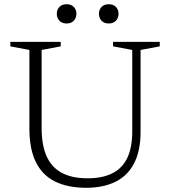

<svg xmlns="http://www.w3.org/2000/svg" viewBox="-20 -881 808 911"><path d="M607.5 -258V-644L516.5 -661V-682.5H738V-661L647 -644V-256.5Q647 -165 616.2 -106Q585.5 -47 527.8 -18.5Q470 10 389.5 10Q301.5 10 241.2 -19.8Q181 -49.5 150.2 -111.8Q119.5 -174 119.5 -270.5V-644L29 -661V-682.5H268V-661L177.5 -644V-274Q177.5 -193 201 -140Q224.5 -87 273 -61Q321.5 -35 395.5 -35Q464 -35 511.2 -57.8Q558.5 -80.5 583 -129.8Q607.5 -179 607.5 -258ZM296 -769.5Q274.5 -769.5 262 -782.5Q249.5 -795.5 249.5 -815.5Q249.5 -835.5 262 -848.2Q274.5 -861 296 -861Q317.5 -861 330 -848.2Q342.5 -835.5 342.5 -815.5Q342.5 -795.5 330 -782.5Q317.5 -769.5 296 -769.5ZM496 -769.5Q474.5 -769.5 462 -782.5Q449.5 -795.5 449.5 -815.5Q449.5 -835.5 462 -848.2Q474.5 -861 496 -861Q517.5 -861 530 -848.2Q542.5 -835.5 542.5 -815.5Q542.5 -795.5 530 -782.5Q517.5 -769.5 496 -769.5Z"/></svg>

Font: Newsreader Light
Style: Regular
Weight: 300
Designer: Hugues Gentile
Foundry: Production Type
Version: Version 1.003